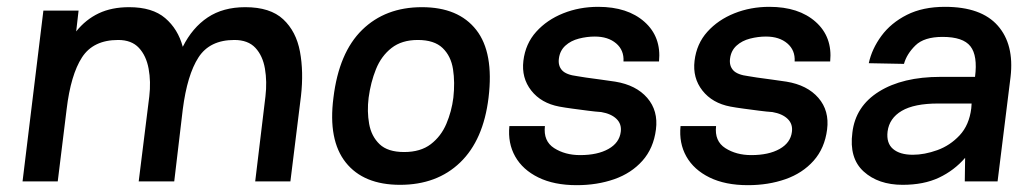

<svg xmlns="http://www.w3.org/2000/svg" viewBox="-20 -531 3026 562"><path d="M46 0 107 -500H210L203 -439Q231 -474 269 -492Q307 -510 358 -510Q426 -510 463.5 -478Q501 -446 515 -394Q543 -450 588 -480Q633 -510 698 -510Q771 -510 809 -474.5Q847 -439 858 -380Q869 -321 861 -250L830 0H727L757 -249Q762 -292 755.5 -330Q749 -368 727.5 -391Q706 -414 666 -414Q594 -414 561 -363Q528 -312 515 -211L490 0H386L417 -249Q422 -292 415 -330Q408 -368 386.5 -391Q365 -414 326 -414Q253 -414 220 -363Q187 -312 175 -211L149 0Z M956 -245Q972 -377 1040 -443.5Q1108 -510 1215 -510Q1322 -510 1374 -443.5Q1426 -377 1410 -245Q1395 -121 1327 -55.5Q1259 10 1151 10Q1044 10 992 -55.5Q940 -121 956 -245ZM1163 -86Q1211 -86 1241 -109Q1271 -132 1286.5 -168.5Q1302 -205 1307 -245Q1312 -290 1306 -328.5Q1300 -367 1275.5 -390.5Q1251 -414 1203 -414Q1156 -414 1126 -390.5Q1096 -367 1080.5 -328.5Q1065 -290 1059 -245Q1054 -205 1060.5 -168.5Q1067 -132 1091 -109Q1115 -86 1163 -86Z M1668 11Q1602 11 1556 -11.5Q1510 -34 1488 -73Q1466 -112 1471 -162H1575Q1570 -118 1602 -97.5Q1634 -77 1678 -77Q1729 -77 1761 -95Q1793 -113 1797 -145Q1800 -168 1784.5 -183Q1769 -198 1740 -203Q1724 -204 1701 -207Q1678 -210 1655.5 -213Q1633 -216 1617 -219Q1564 -229 1535 -266Q1506 -303 1512 -353Q1518 -403 1549.5 -438Q1581 -473 1628.5 -492Q1676 -511 1731 -511Q1817 -511 1866.5 -467Q1916 -423 1909 -351H1805Q1807 -384 1783.5 -404Q1760 -424 1721 -424Q1698 -424 1674.5 -418Q1651 -412 1635 -397.5Q1619 -383 1616 -360Q1613 -339 1625 -325.5Q1637 -312 1670 -308Q1675 -307 1695 -304Q1715 -301 1739 -298Q1763 -295 1781 -292Q1842 -282 1874.5 -244.5Q1907 -207 1900 -152Q1893 -97 1860.5 -60.5Q1828 -24 1778 -6.5Q1728 11 1668 11Z M2169 11Q2103 11 2057 -11.5Q2011 -34 1989 -73Q1967 -112 1972 -162H2076Q2071 -118 2103 -97.5Q2135 -77 2179 -77Q2230 -77 2262 -95Q2294 -113 2298 -145Q2301 -168 2285.5 -183Q2270 -198 2241 -203Q2225 -204 2202 -207Q2179 -210 2156.5 -213Q2134 -216 2118 -219Q2065 -229 2036 -266Q2007 -303 2013 -353Q2019 -403 2050.5 -438Q2082 -473 2129.5 -492Q2177 -511 2232 -511Q2318 -511 2367.5 -467Q2417 -423 2410 -351H2306Q2308 -384 2284.5 -404Q2261 -424 2222 -424Q2199 -424 2175.5 -418Q2152 -412 2136 -397.5Q2120 -383 2117 -360Q2114 -339 2126 -325.5Q2138 -312 2171 -308Q2176 -307 2196 -304Q2216 -301 2240 -298Q2264 -295 2282 -292Q2343 -282 2375.5 -244.5Q2408 -207 2401 -152Q2394 -97 2361.5 -60.5Q2329 -24 2279 -6.5Q2229 11 2169 11Z M2622 10Q2551 10 2508 -29Q2465 -68 2475 -143Q2484 -220 2553 -263Q2622 -306 2733 -306H2834Q2842 -368 2820.5 -395.5Q2799 -423 2739 -423Q2685 -423 2659.5 -398Q2634 -373 2626 -344L2523 -346Q2532 -388 2560 -426Q2588 -464 2634.5 -487.5Q2681 -511 2746 -511Q2852 -511 2900.5 -456Q2949 -401 2938 -306L2900 0H2804L2805 -69Q2773 -32 2728.5 -11Q2684 10 2622 10ZM2652 -78Q2686 -78 2723.5 -91.5Q2761 -105 2789 -135Q2817 -165 2823 -214L2824 -228H2726Q2656 -228 2619.5 -206.5Q2583 -185 2578 -146Q2574 -112 2594 -95Q2614 -78 2652 -78Z"/></svg>

Font: Haskoy SemiBold
Style: Italic
Weight: 600
Designer: Ertekin Erdin
Foundry: Ertekin Erdin
Version: Version 2.000; ttfautohint (v1.8.4.7-5d5b)